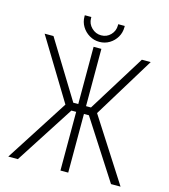

<svg xmlns="http://www.w3.org/2000/svg" viewBox="-123 -952 925 1049"><g transform="rotate(15 339.0 -427.0)"><path d="M452 -854H415V-847Q415 -816 393.5 -793.5Q372 -771 340 -771Q309 -771 286 -793.5Q263 -816 263 -847V-854H226V-847Q226 -816 241.5 -790.5Q257 -765 283 -749.5Q309 -734 340 -734Q371 -734 396.5 -749.5Q422 -765 437 -790.5Q452 -816 452 -847ZM603 0H657L429 -355L640 -700H590L389 -376H361V-700H317V-376H289L90 -700H40L250 -355L22 0H76L290 -332H317V0H361V-332H389Z"/></g></svg>

Font: Advent Pro Light
Style: Regular
Weight: 300
Version: Version 3.000